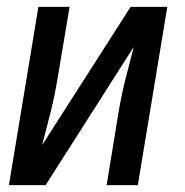

<svg xmlns="http://www.w3.org/2000/svg" viewBox="-20 -540 540 560"><path d="M6 0 92 -520H183L148 -312Q140 -263 128 -214.5Q116 -166 103 -117L361 -520H468L382 0H291L325 -208Q333 -257 345 -305.5Q357 -354 370 -403L113 0Z"/></svg>

Font: Iosevka Medium
Style: Italic
Weight: 500
Italic angle: -9°
Monospace: yes
Designer: Belleve Invis
Foundry: Belleve Invis
Version: Version 32.5.0; ttfautohint (v1.8.4)